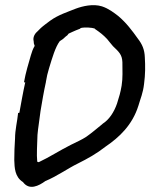

<svg xmlns="http://www.w3.org/2000/svg" viewBox="-20 -626 589 753"><path d="M79 -303C70 -263 63 -222 56 -184C56 -184 56 -183 51 -183C48 -151 39 -117 39 -83C37 -57 36 -23 36 2C37 32 38 68 70 88C95 122 132 103 158 84C202 66 247 34 284 16C326 -5 358 -23 394 -51C447 -87 499 -135 523 -212C531 -240 541 -261 545 -297C550 -334 550 -367 548 -401C547 -431 538 -452 521 -474C499 -505 475 -537 444 -563C427 -576 407 -592 380 -601C345 -612 304 -602 277 -592C245 -579 209 -568 177 -545L157 -530C151 -525 145 -521 140 -516L126 -502C113 -491 109 -476 112 -465C112 -457 113 -454 116 -446C109 -434 105 -423 101 -409C92 -377 81 -343 74 -303ZM160 -304V-305C163 -324 167 -341 172 -357C185 -400 197 -441 214 -464C214 -465 219 -467 227 -473L238 -483C243 -486 245 -488 249 -494L264 -501C274 -506 281 -508 293 -513L295 -514L296 -516C313 -520 340 -518 352 -514V-512H353C372 -499 385 -489 400 -473C407 -465 414 -455 423 -445C446 -423 459 -412 460 -382C460 -349 462 -321 457 -290C452 -261 448 -249 439 -220C427 -185 407 -156 383 -141L381 -139C360 -122 339 -104 319 -90C301 -78 282 -70 258 -58C216 -37 171 -8 132 10C130 10 128 9 126 8C123 -21 126 -58 127 -97C129 -123 135 -156 139 -191C145 -227 152 -268 160 -304Z"/></svg>

Font: Stray Cat
Style: BlkObl
Weight: 900
Version: Version 1.0